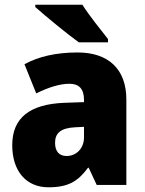

<svg xmlns="http://www.w3.org/2000/svg" viewBox="-20 -879 616 816"><path d="M330 -859H130V-849C170 -813 269 -732 315 -699H439V-713C412 -747 357 -816 330 -859ZM310 -656C219 -656 144 -639 84 -606L134 -482C186 -508 235 -523 275 -523C314 -523 337 -503 337 -455V-445L252 -442C109 -436 32 -380 32 -262C32 -152 91 -83 186 -83C270 -83 311 -108 354 -166H357L391 -93H517V-456C517 -587 439 -656 310 -656ZM299 -338 337 -340V-295C337 -248 304 -216 263 -216C233 -216 214 -234 214 -272C214 -313 238 -335 299 -338Z"/></svg>

Font: Noto Sans Kannada UI SemiCondensed Black
Style: Regular
Weight: 900
Width: 4
Designer: Jelle Bosma - Monotype Design Team
Foundry: Monotype Imaging Inc.
Version: Version 2.005